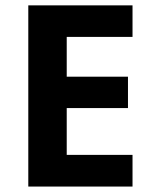

<svg xmlns="http://www.w3.org/2000/svg" viewBox="-20 -685 562 705"><path d="M466.6 -116.3V0H83.9V-665.3H466.6V-549.5H225V-403.4H449.9V-288.2H225V-116.3Z"/></svg>

Font: Khula
Style: Bold
Weight: 700
Designer: Erin McLaughlin, Steve Matteson
Version: Version 1.000;PS 1.0;hotconv 1.0.72;makeotf.lib2.5.5900; ttf